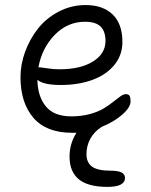

<svg xmlns="http://www.w3.org/2000/svg" viewBox="-20 -501 595 759"><path d="M265.1 23.9Q162.6 23.9 111.8 -35.6Q61 -95.2 61 -195.8Q61 -246.1 79.3 -296.4Q97.7 -346.7 130.1 -387.9Q162.6 -429.2 212.2 -455.1Q261.7 -481 318.8 -481Q386.7 -481 425.3 -443.8Q463.9 -406.7 463.9 -335Q463.9 -283.2 431.9 -244.1Q399.9 -205.1 345 -185.1Q290 -165 220.2 -165Q152.8 -165 127.9 -185.1Q128.9 -120.1 161.1 -80.6Q193.4 -41 262.2 -41Q301.8 -41 335 -50Q368.2 -59.1 389.4 -72Q410.6 -85 426.8 -97.9Q442.9 -110.8 455.6 -119.9Q468.3 -128.9 477.1 -128.9Q488.3 -128.9 492.2 -122.3Q496.1 -115.7 496.1 -100.1Q496.1 -76.7 463.6 -48.1Q431.2 -19.5 382.8 0Q353 18.6 337.4 46.9Q321.8 75.2 321.8 107.9Q321.8 141.6 343.8 157.7Q365.7 173.8 418.9 173.8Q474.1 173.8 474.1 202.1Q474.1 237.8 404.8 237.8Q328.1 237.8 291.5 207.8Q254.9 177.7 254.9 118.2Q254.9 66.9 282.2 23.9ZM138.2 -234.9Q142.1 -234.9 166.3 -231Q190.4 -227.1 215.8 -227.1Q297.9 -227.1 347.4 -257.8Q397 -288.6 397 -338.9Q397 -377 377.7 -396Q358.4 -415 315.9 -415Q247.1 -415 196.5 -363.3Q146 -311.5 131.8 -234.9Z"/></svg>

Font: Shantell Sans Bouncy
Style: Regular
Weight: 300
Designer: Stephen Nixon, Anya Danilova, Shantell Martin
Foundry: Arrow Type
Version: Version 1.006;[9816181b4]